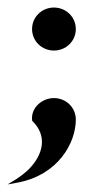

<svg xmlns="http://www.w3.org/2000/svg" viewBox="-22 -358 249 509"><path d="M-2 131 25 126C132 106 179 21 179 -41C179 -73 153 -98 121 -98C90 -98 60 -73 63 -40V-39L64 -37C104 2 93 51 55 90C45 100 33 109 21 117ZM63 -281C63 -249 89 -224 121 -224C153 -224 179 -249 179 -281C179 -313 153 -338 121 -338C89 -338 63 -313 63 -281Z"/></svg>

Font: Charger Sport
Style: SeBd
Weight: 600
Designer: Jasper
Foundry: Cannot Into Space Fonts
Version: Version 1.1